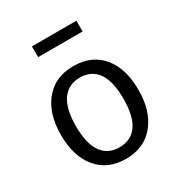

<svg xmlns="http://www.w3.org/2000/svg" viewBox="-175 -856 930 990"><g transform="rotate(-30 290.5 -360.5)"><path d="M422.9 -668.9H158.2V-732.9H422.9ZM291 -538.1Q400.9 -538.1 461.4 -464.8Q522 -391.6 522 -264.2Q522 -138.7 460.4 -63.2Q398.9 12.2 290 12.2Q181.2 12.2 120.1 -61.8Q59.1 -135.7 59.1 -262.2Q59.1 -387.7 120.6 -462.9Q182.1 -538.1 291 -538.1ZM148.9 -262.2Q148.9 -159.2 185.1 -107.7Q221.2 -56.2 290 -56.2Q359.4 -56.2 395.8 -107.9Q432.1 -159.7 432.1 -264.2Q432.1 -367.2 396 -418.7Q359.9 -470.2 291 -470.2Q222.2 -470.2 185.5 -418.2Q148.9 -366.2 148.9 -262.2Z"/></g></svg>

Font: Fira Sans Book
Style: Regular
Weight: 350
Designer: Carrois Corporate & Edenspiekermann AG
Foundry: Carrois Corporate GbR & Edenspiekermann AG
Version: Version 4.203;PS 004.203;hotconv 1.0.88;makeotf.lib2.5.64775